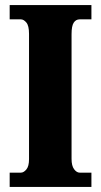

<svg xmlns="http://www.w3.org/2000/svg" viewBox="-20 -734 395 754"><path d="M18 0V-56H62Q73 -56 83.5 -68.5Q94 -81 94 -109V-601Q94 -633 83.5 -645.5Q73 -658 62 -658H18V-714H339V-658H293Q278 -658 269.5 -645Q261 -632 261 -600V-110Q261 -83 271 -69.5Q281 -56 293 -56H339V0Z"/></svg>

Font: Noto Serif Thai ExtraCondensed Black
Style: Regular
Weight: 900
Width: 2
Designer: Monotype Design Team
Foundry: Monotype Imaging Inc.
Version: Version 2.002; ttfautohint (v1.8.4.7-5d5b)